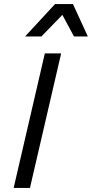

<svg xmlns="http://www.w3.org/2000/svg" viewBox="-20 -922 451 942"><path d="M338 -902 411 -743H343L286 -849L183 -743H103L250 -902ZM280 -660 127 0H47L200 -660Z"/></svg>

Font: Elaine Sans
Style: Italic
Weight: 400
Italic angle: -13°
Designer: Wei Huang
Foundry: Wei Huang
Version: Version 2.001;December 24, 2019;FontCreator 12.0.0.2547 64-b